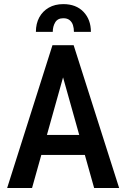

<svg xmlns="http://www.w3.org/2000/svg" viewBox="-20 -936 628 956"><path d="M311.5 -613.3 139.6 0H15.6L241.2 -710.9H318.4ZM448.7 0 276.4 -613.3 268.1 -710.9H346.7L573.2 0ZM451.7 -264.2V-164.6H120.6V-264.2ZM432.6 -777.3H348.1Q348.1 -795.4 343.3 -810.8Q338.4 -826.2 326.7 -835.7Q314.9 -845.2 295.4 -845.2Q267.1 -845.2 254.9 -824.7Q242.7 -804.2 242.7 -777.3H158.7Q158.7 -818.4 175.5 -849.4Q192.4 -880.4 222.9 -897.9Q253.4 -915.5 295.4 -915.5Q358.9 -915.5 395.8 -877Q432.6 -838.4 432.6 -777.3Z"/></svg>

Font: Roboto Condensed Medium
Style: Regular
Weight: 500
Designer: Christian Robertson
Foundry: Google
Version: Version 3.0